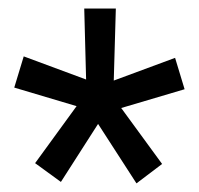

<svg xmlns="http://www.w3.org/2000/svg" viewBox="-20 -731 471 454"><path d="M161.1 -480 13.7 -523.9 36.1 -597.7 183.6 -543 179.2 -710.9H253.9L249 -540.5L394 -594.2L416.5 -520L266.6 -475.6L363.3 -343.3L302.7 -297.4L211.9 -438L124 -300.8L63 -345.2Z"/></svg>

Font: Shabnam FD
Style: Regular
Weight: 400
Foundry: DejaVu fonts team - Redesigned by Saber Rastikerdar - Based on Vazir font
Version: Version 5.00;October 20, 2019;FontCreator 12.0.0.2547 64-bit